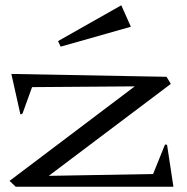

<svg xmlns="http://www.w3.org/2000/svg" viewBox="-20 -705 706 725"><path d="M16.1 -22 488.8 -378.9 101.1 -376 64.9 -275.9 57.1 -272.9 22.9 -425.8 608.9 -415 625 -388.2 164.1 -41 558.1 -47.9 603 -159.2 610.8 -158.2 634.8 0H39.1ZM199.2 -549.8 438 -685.1 474.1 -604 209 -528.8Z"/></svg>

Font: Halibut Exp
Style: Regular
Weight: 400
Width: 7
Designer: Matteo Maggi
Foundry: Collletttivo
Version: Version 3.080 | FøM Fix